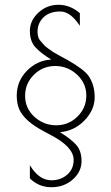

<svg xmlns="http://www.w3.org/2000/svg" viewBox="-20 -775 466 803"><path d="M50 -375Q50 -435 92 -478.5Q134 -522 194 -526Q150 -553 127.5 -578Q105 -603 105 -646Q105 -689 140.5 -722Q176 -755 224.5 -755Q273 -755 314 -720V-667Q275 -727 231.5 -727Q188 -727 162.5 -703Q137 -679 137 -642Q137 -618 148 -605.5Q159 -593 164.5 -586.5Q170 -580 182.5 -571.5Q195 -563 199.5 -559.5Q204 -556 218 -548.5Q232 -541 233 -540L261 -525Q331 -485 350 -458Q376 -421 376 -368.5Q376 -316 334 -272Q292 -228 231 -222Q275 -195 298 -170Q321 -145 321 -101Q321 -57 284.5 -24.5Q248 8 195 8Q142 8 105 -29V-84Q143 -21 195 -21Q234 -21 261 -44.5Q288 -68 288 -106Q288 -161 191 -211L165 -225Q82 -268 60 -319Q50 -344 50 -375ZM302 -463Q263 -499 211 -499Q159 -499 122 -462.5Q85 -426 85 -374Q85 -322 124 -286.5Q163 -251 215 -251Q267 -251 304 -287.5Q341 -324 341 -375.5Q341 -427 302 -463Z"/></svg>

Font: Poiret One
Style: Regular
Weight: 400
Designer: Denis Masharov
Foundry: Denis Masharov
Version: Version 1.001